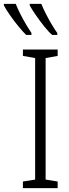

<svg xmlns="http://www.w3.org/2000/svg" viewBox="-82 -969 353 989"><path d="M215 0H36V-34L99 -44V-670L36 -681V-714H215V-681L153 -670V-44L215 -34ZM131 -949Q139 -928 154 -898.5Q169 -869 185.5 -841.5Q202 -814 213 -799V-789H187Q170 -803 147 -831.5Q124 -860 103 -890.5Q82 -921 71 -941V-949ZM-1 -949Q9 -924 23.5 -895.5Q38 -867 53.5 -841Q69 -815 80 -799V-789H53Q37 -804 14 -832Q-9 -860 -30 -890Q-51 -920 -62 -941V-949Z"/></svg>

Font: Noto Sans ExtraCondensed Light
Style: Regular
Weight: 300
Width: 2
Designer: Monotype Design Team
Foundry: Monotype Imaging Inc.
Version: Version 2.013; ttfautohint (v1.8.4.7-5d5b)